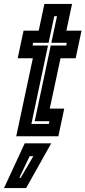

<svg xmlns="http://www.w3.org/2000/svg" viewBox="-48 -697 436 982"><path d="M35 0 120 -399H42.5L72.5 -540H150L179 -677H320.5L291.5 -540H369L339 -399H261.5L206.5 -141.5H280.5L250.5 0ZM112.5 -63H202L205 -77H129.5L211.5 -464H290.5L293.5 -478H214.5L243.5 -614H229.5L200.5 -478H121.5L118.5 -464H197.5ZM-27.5 265 78.5 36H214L85.5 265ZM51 212H58L122.5 102H103.5Z"/></svg>

Font: Tourney Condensed Regular
Style: Bold Italic
Weight: 700
Width: 3
Italic angle: -12°
Designer: Tyler Finck
Foundry: Etcetera Type Co
Version: Version 1.010; ttfautohint (v1.8.3)